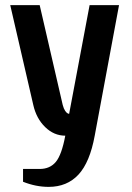

<svg xmlns="http://www.w3.org/2000/svg" viewBox="-20 -520 515 750"><path d="M70 190V140H135Q175 140 198 112.5Q221 85 235 10Q191 10 156.5 -23.5Q122 -57 110 -110L20 -500H135L225 -110Q229 -95 234.5 -87Q240 -79 244.5 -77Q249 -75 250 -75L330 -500H445L350 10Q331 114 286.5 162Q242 210 170 210Q120 210 70 190Z"/></svg>

Font: Cuprum
Style: Bold
Weight: 700
Designer: Jovanny Lemonad
Foundry: Jovanny Lemonad
Version: Version 2.000